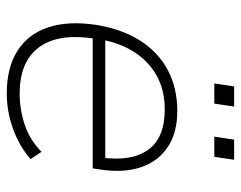

<svg xmlns="http://www.w3.org/2000/svg" viewBox="-94 -626 728 581"><g transform="rotate(90 270.5 -336.0)"><path d="M263 8Q185 8 134 -24.5Q83 -57 63 -118Q43 -179 56 -264Q69 -342 104 -396.5Q139 -451 193 -479.5Q247 -508 316 -508Q382 -508 425 -479.5Q468 -451 486 -399.5Q504 -348 494 -279L490 -252H81L87 -290H474L457 -277Q470 -369 434 -419.5Q398 -470 312 -470Q250 -470 205 -443Q160 -416 133 -369.5Q106 -323 98 -263L96 -248Q82 -143 125.5 -87Q169 -31 264 -31Q311 -31 357 -46Q403 -61 440 -97L462 -64Q423 -30 370.5 -11Q318 8 263 8ZM394 -620 403 -680H464L455 -620ZM233 -620 242 -680H303L294 -620Z"/></g></svg>

Font: Mulish ExtraLight
Style: Italic
Weight: 200
Italic angle: -9°
Designer: Vernon Adams
Foundry: Vernon Adams
Version: Version 3.603